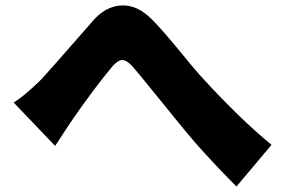

<svg xmlns="http://www.w3.org/2000/svg" viewBox="-20 -686 1040 700"><path d="M30 -312Q68 -336 124 -390Q147 -413 317 -608Q364 -663 421 -666Q481 -670 536 -613Q567 -582 626 -511Q691 -431 718 -402Q855 -252 970 -158L842 -6Q719 -129 634 -235Q473 -434 461 -446Q440 -468 424 -467Q409 -466 389 -443Q328 -370 249 -257Q237 -240 181 -154Z"/></svg>

Font: Source Han Sans CN Heavy
Style: Bold
Weight: 900
Designer: Ryoko NISHIZUKA (kana & ideographs); Paul D. Hunt (Latin, Greek & Cyrillic); Wenlong ZHANG (bopomofo); Sandoll Communica
Foundry: Adobe Systems Incorporated
Version: Version 1.000;PS 1;hotconv 1.0.78;makeotf.lib2.5.61930